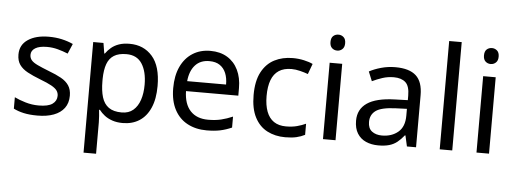

<svg xmlns="http://www.w3.org/2000/svg" viewBox="-59 -931 3590 1342"><g transform="rotate(5 1736.5 -260.0)"><path d="M434 -148Q434 -96 408 -61Q382 -26 334 -8Q286 10 220 10Q164 10 123.5 1Q83 -8 52 -24V-104Q84 -88 129.5 -74.5Q175 -61 222 -61Q289 -61 319 -82.5Q349 -104 349 -140Q349 -160 338 -176Q327 -192 298.5 -208Q270 -224 217 -244Q165 -264 128 -284Q91 -304 71 -332Q51 -360 51 -404Q51 -472 106.5 -509Q162 -546 252 -546Q301 -546 343.5 -536.5Q386 -527 423 -510L393 -440Q359 -454 322 -464Q285 -474 246 -474Q192 -474 163.5 -456.5Q135 -439 135 -409Q135 -387 148 -371.5Q161 -356 191.5 -341.5Q222 -327 273 -307Q324 -288 360 -268Q396 -248 415 -219.5Q434 -191 434 -148Z M819 -546Q918 -546 978.5 -477Q1039 -408 1039 -269Q1039 -178 1011.5 -115.5Q984 -53 934.5 -21.5Q885 10 818 10Q777 10 745 -1Q713 -12 690.5 -29.5Q668 -47 652 -68H646Q648 -51 650 -25Q652 1 652 20V240H564V-536H636L648 -463H652Q668 -486 690.5 -505Q713 -524 744.5 -535Q776 -546 819 -546ZM803 -472Q749 -472 716 -451.5Q683 -431 668 -390Q653 -349 652 -286V-269Q652 -203 666 -157Q680 -111 713.5 -87Q747 -63 805 -63Q854 -63 885.5 -90Q917 -117 932.5 -163.5Q948 -210 948 -270Q948 -362 912.5 -417Q877 -472 803 -472Z M1386 -546Q1455 -546 1504.5 -516Q1554 -486 1580.5 -431.5Q1607 -377 1607 -304V-251H1240Q1242 -160 1286.5 -112.5Q1331 -65 1411 -65Q1462 -65 1501.5 -74.5Q1541 -84 1583 -102V-25Q1542 -7 1502 1.5Q1462 10 1407 10Q1331 10 1272.5 -21Q1214 -52 1181.5 -113.5Q1149 -175 1149 -264Q1149 -352 1178.5 -415Q1208 -478 1261.5 -512Q1315 -546 1386 -546ZM1385 -474Q1322 -474 1285.5 -433.5Q1249 -393 1242 -321H1515Q1515 -367 1501 -401Q1487 -435 1458.5 -454.5Q1430 -474 1385 -474Z M1958 10Q1887 10 1831.5 -19Q1776 -48 1744.5 -109Q1713 -170 1713 -265Q1713 -364 1746 -426Q1779 -488 1835.5 -517Q1892 -546 1964 -546Q2005 -546 2043 -537.5Q2081 -529 2105 -517L2078 -444Q2054 -453 2022 -461Q1990 -469 1962 -469Q1908 -469 1873 -446Q1838 -423 1821 -378Q1804 -333 1804 -266Q1804 -202 1821 -157Q1838 -112 1872 -89Q1906 -66 1957 -66Q2001 -66 2034.5 -75Q2068 -84 2096 -97V-19Q2069 -5 2036.5 2.5Q2004 10 1958 10Z M2311 -536V0H2223V-536ZM2268 -737Q2288 -737 2303.5 -723.5Q2319 -710 2319 -681Q2319 -653 2303.5 -639Q2288 -625 2268 -625Q2246 -625 2231 -639Q2216 -653 2216 -681Q2216 -710 2231 -723.5Q2246 -737 2268 -737Z M2684 -545Q2782 -545 2829 -502Q2876 -459 2876 -365V0H2812L2795 -76H2791Q2768 -47 2743.5 -27.5Q2719 -8 2687.5 1Q2656 10 2611 10Q2563 10 2524.5 -7Q2486 -24 2464 -59.5Q2442 -95 2442 -149Q2442 -229 2505 -272.5Q2568 -316 2699 -320L2790 -323V-355Q2790 -422 2761 -448Q2732 -474 2679 -474Q2637 -474 2599 -461.5Q2561 -449 2528 -433L2501 -499Q2536 -518 2584 -531.5Q2632 -545 2684 -545ZM2710 -259Q2610 -255 2571.5 -227Q2533 -199 2533 -148Q2533 -103 2560.5 -82Q2588 -61 2631 -61Q2699 -61 2744 -98.5Q2789 -136 2789 -214V-262Z M3130 0H3042V-760H3130Z M3388 -536V0H3300V-536ZM3345 -737Q3365 -737 3380.5 -723.5Q3396 -710 3396 -681Q3396 -653 3380.5 -639Q3365 -625 3345 -625Q3323 -625 3308 -639Q3293 -653 3293 -681Q3293 -710 3308 -723.5Q3323 -737 3345 -737Z"/></g></svg>

Font: Noto Sans Armenian
Style: Regular
Weight: 400
Designer: Monotype Design Team
Foundry: Monotype Imaging Inc.
Version: Version 2.007